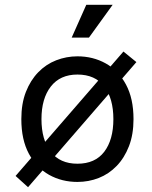

<svg xmlns="http://www.w3.org/2000/svg" viewBox="-20 -747 635 801"><path d="M45 -13 495 -532 549 -488 97 34ZM303 12Q238 12 185 -17.5Q132 -47 100.5 -105.5Q69 -164 69 -250Q69 -315 88 -363.5Q107 -412 139.5 -445.5Q172 -479 214.5 -495.5Q257 -512 303 -512Q368 -512 421 -482.5Q474 -453 505.5 -394.5Q537 -336 537 -250Q537 -186 518 -137Q499 -88 466.5 -54.5Q434 -21 392 -4.5Q350 12 303 12ZM303 -64Q377 -64 415 -114Q453 -164 453 -250Q453 -336 415 -386Q377 -436 303 -436Q231 -436 192 -386Q153 -336 153 -250Q153 -164 191.5 -114Q230 -64 303 -64ZM351 -590H279L340 -727H450Z"/></svg>

Font: Inclusive Sans
Style: Regular
Weight: 400
Designer: Olivia King
Foundry: Olivia King
Version: Version 2.004